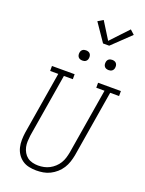

<svg xmlns="http://www.w3.org/2000/svg" viewBox="-209 -1272 1043 1377"><g transform="rotate(20 312.5 -583.5)"><path d="M248 8Q220 8 192 2Q164 -4 142 -19.5Q120 -35 105 -57.5Q90 -80 83.5 -107Q77 -134 77.5 -163Q78 -192 82 -220L161 -697H99V-735H272V-697H204L124 -214Q121 -192 120 -169Q119 -146 123.5 -125Q128 -104 139 -85Q150 -66 166.5 -53.5Q183 -41 205 -35.5Q227 -30 249 -30Q271 -30 293 -34.5Q315 -39 335 -49.5Q355 -60 372.5 -76Q390 -92 402 -111.5Q414 -131 420.5 -152.5Q427 -174 431 -195L514 -697H451V-735H625V-697H557L473 -189Q468 -163 459.5 -137Q451 -111 436 -87.5Q421 -64 399.5 -45Q378 -26 353 -13.5Q328 -1 301.5 3.5Q275 8 248 8ZM491 -846Q481 -846 472.5 -849Q464 -852 458.5 -859Q453 -866 451.5 -875.5Q450 -885 452 -895Q453 -901 456.5 -907Q460 -913 465.5 -917Q471 -921 477.5 -922.5Q484 -924 491 -924Q500 -924 508.5 -921Q517 -918 522.5 -911Q528 -904 529.5 -894.5Q531 -885 529 -875Q528 -869 524.5 -863Q521 -857 515.5 -853Q510 -849 503.5 -847.5Q497 -846 491 -846ZM291 -846Q281 -846 272.5 -849Q264 -852 258.5 -859Q253 -866 251.5 -875.5Q250 -885 252 -895Q253 -901 256.5 -907Q260 -913 265.5 -917Q271 -921 277.5 -922.5Q284 -924 291 -924Q300 -924 308.5 -921Q317 -918 322.5 -911Q328 -904 329.5 -894.5Q331 -885 329 -875Q328 -869 324.5 -863Q321 -857 315.5 -853Q310 -849 303.5 -847.5Q297 -846 291 -846ZM388 -1012 295 -1148 335 -1172 416 -1042 541 -1175 574 -1145 435 -1012Z"/></g></svg>

Font: Iosevka Etoile XLtObl
Style: Regular
Weight: 200
Italic angle: -9°
Designer: Belleve Invis
Foundry: Belleve Invis
Version: Version 15.5.2; ttfautohint (v1.8.4)